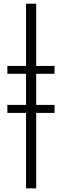

<svg xmlns="http://www.w3.org/2000/svg" viewBox="-20 -821 339 1054"><path d="M20.5 -416V-459H123V-800.8H178.7V-459H279.3V-416H178.7V-245.1H279.3V-201.2H178.7V212.9H123V-201.2H20.5V-245.1H123V-416Z"/></svg>

Font: Gothic A1 Light
Style: Regular
Weight: 300
Version: Version 2.50